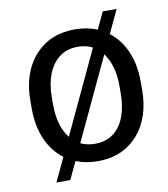

<svg xmlns="http://www.w3.org/2000/svg" viewBox="-76 -656 687 786"><g transform="rotate(-10 267.5 -262.5)"><path d="M416 -494.1Q459.5 -460.9 483.2 -406.2Q506.8 -351.6 506.8 -279.8V-248.5Q506.8 -130.4 444.3 -60.3Q381.8 9.8 278.3 9.8Q228.5 9.8 187.5 -6.8L152.8 66.4H95.2L141.6 -32.2Q97.2 -65.4 72.8 -120.6Q48.3 -175.8 48.3 -248.5V-279.8Q48.3 -397.9 111.1 -468Q173.8 -538.1 276.9 -538.1Q329.1 -538.1 370.6 -520.5L403.8 -590.8H461.4ZM137.2 -248.5Q137.2 -161.6 177.7 -108.9L338.4 -451.7Q312 -465.8 276.9 -465.8Q231.9 -465.8 200.7 -441.9Q169.4 -418 153.3 -376.2Q137.2 -334.5 137.2 -279.8ZM418 -248.5V-279.8Q418 -364.3 379.4 -416.5L219.2 -75.2Q245.6 -62.5 278.3 -62.5Q324.7 -62.5 355.7 -85.9Q386.7 -109.4 402.3 -151.4Q418 -193.4 418 -248.5Z"/></g></svg>

Font: Robert Sans Medium
Style: Regular
Weight: 500
Designer: Christian Robertson (extended by Adam Twardoch)
Foundry: Google
Version: Version 12.135;April 2, 2019;FontCreator 11.5.0.2425 64-bit;